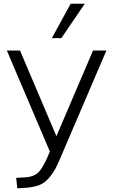

<svg xmlns="http://www.w3.org/2000/svg" viewBox="-20 -809 602 1025"><path d="M476.6 -539.1H547.9L312.5 10.7Q292 60.5 278.3 86.9Q264.6 113.3 242.2 140.1Q219.7 167 190.4 178.7Q161.1 190.4 119.1 193.4L72.3 196.3L66.4 140.6L114.3 137.7Q164.1 134.8 188.5 107.4Q212.9 80.1 239.3 16.6L246.1 0L16.6 -539.1H86.9L281.2 -82ZM256.8 -605.5 357.4 -789.1H432.6L307.6 -605.5Z"/></svg>

Font: Min Sans Light
Style: Regular
Weight: 300
Designer: Jinseong-Kim, NotoSansCJK, Nunito
Foundry: Jinseong-Kim
Version: Version 1.400;Glyphs 3.1.2 (3151)